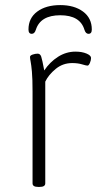

<svg xmlns="http://www.w3.org/2000/svg" viewBox="-20 -733 406 755"><path d="M130 2Q108 2 108 -12V-373Q108 -424 105.5 -451Q103 -478 100.5 -490.5Q98 -503 98 -509Q98 -515 108.5 -518.5Q119 -522 128 -522Q138 -522 142 -510.5Q146 -499 154 -456Q176 -489 208 -509.5Q240 -530 277 -530Q302 -530 320 -522.5Q338 -515 338 -505Q338 -496 333.5 -485.5Q329 -475 324 -475Q319 -475 302.5 -480Q286 -485 264 -485Q227 -485 199 -462Q171 -439 158 -412V-12Q158 2 136 2ZM217 -713Q272 -713 306.5 -687.5Q341 -662 341 -617Q341 -600 328 -600Q317 -600 312 -616Q295 -673 217 -673Q139 -673 121 -616Q116 -600 105 -600Q92 -600 92 -617Q92 -662 126.5 -687.5Q161 -713 217 -713Z"/></svg>

Font: Asap ExtraLight
Style: Regular
Weight: 200
Designer: Pablo Cosgaya
Foundry: Omnibus-Type
Version: Version 3.001; ttfautohint (v1.8.4.7-5d5b)